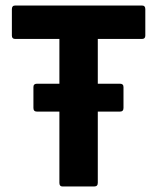

<svg xmlns="http://www.w3.org/2000/svg" viewBox="-20 -675 568 695"><path d="M114 -271Q101 -271 101 -284V-360Q101 -372 114 -372H414Q427 -372 427 -360V-284Q427 -271 414 -271H334H195ZM206 0Q195 0 195 -13V-534H35Q23 -534 23 -546V-642Q23 -655 35 -655H494Q506 -655 506 -642V-546Q506 -534 494 -534H334V-13Q334 0 321 0Z"/></svg>

Font: Sofia Sans Semi Condensed ExtraBold
Style: Regular
Weight: 800
Designer: Botio Nikoltchev, Ani Petrova
Foundry: lettersoup
Version: Version 4.100